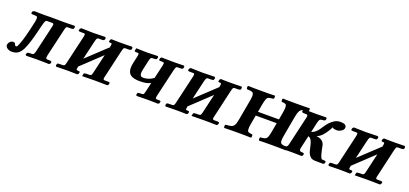

<svg xmlns="http://www.w3.org/2000/svg" viewBox="14 -1158 3978 1867"><g transform="rotate(20 2003.0 -225.0)"><path d="M78 -83Q91 -83 95.5 -75Q100 -67 103.5 -59Q107 -51 115 -51Q120 -51 124 -56Q128 -61 129 -62Q141 -86 156.5 -133.5Q172 -181 190 -260Q201 -306 206.5 -333Q212 -360 212 -375Q212 -390 206 -393.5Q200 -397 186 -397Q163 -397 154 -398.5Q145 -400 145 -407Q145 -409 146 -411L149 -425L167 -434Q167 -434 183 -433.5Q199 -433 222 -432.5Q245 -432 265 -432Q281 -432 301 -432.5Q321 -433 335.5 -433Q350 -433 350 -433Q350 -433 368 -433Q386 -433 411 -432.5Q436 -432 457 -432Q479 -432 508 -432.5Q537 -433 559.5 -433.5Q582 -434 582 -434L590 -424L586 -409Q585 -403 578 -400Q571 -397 554 -397H526Q513 -397 508.5 -389Q504 -381 498 -355L433 -75Q430 -62 430 -53Q430 -35 445 -35H464Q476 -35 484.5 -32Q493 -29 491 -23L487 -8L476 1Q476 1 454 0.5Q432 0 403.5 -0.5Q375 -1 355 -1Q338 -1 310 -0.5Q282 0 260.5 0.5Q239 1 239 1L231 -8L235 -23Q238 -35 268 -35H286Q299 -35 305.5 -45.5Q312 -56 316 -75L378 -342Q380 -352 381.5 -359.5Q383 -367 383 -372Q383 -386 370 -386H313Q300 -386 291.5 -360.5Q283 -335 267 -267Q253 -207 235.5 -150.5Q218 -94 202 -62Q184 -26 159.5 -7Q135 12 94 12Q65 12 46 -2Q27 -16 27 -35Q27 -37 27.5 -39Q28 -41 28 -42Q32 -58 45 -70.5Q58 -83 78 -83Z M773 -431 900 -434 908 -424 904 -407Q902 -397 874 -397H844Q832 -397 827 -388Q822 -379 815 -350L771 -162Q824 -212 877 -261.5Q930 -311 982 -360L976 -358Q981 -376 981 -386Q981 -397 974 -397Q946 -397 949 -406L953 -424L964 -434Q964 -434 979.5 -433.5Q995 -433 1015.5 -432.5Q1036 -432 1050 -432Q1073 -432 1103 -432.5Q1133 -433 1155.5 -433.5Q1178 -434 1178 -434L1185 -424L1182 -407Q1179 -397 1151 -397H1121Q1108 -397 1103.5 -388Q1099 -379 1092 -350L1030 -80Q1024 -59 1024 -49Q1024 -36 1038 -35H1068Q1096 -35 1093 -26L1089 -8L1078 1Q1078 1 1055.5 0.5Q1033 0 1003 -0.5Q973 -1 951 -1Q935 -1 912.5 -0.5Q890 0 868.5 0Q847 0 832.5 0.5Q818 1 818 1L824 -26Q827 -35 853 -35H883Q897 -36 902 -46Q907 -56 912 -80L955 -266Q903 -217 850.5 -167.5Q798 -118 745 -68L750 -70V-68Q749 -61 747.5 -56Q746 -51 746 -46Q746 -35 757 -35Q785 -35 783 -26L779 -8L767 1Q767 1 750 0.5Q733 0 711 -0.5Q689 -1 673 -1Q652 -1 623 -0.5Q594 0 572 0.5Q550 1 550 1L543 -8L547 -26Q548 -35 577 -35H606Q620 -36 625 -45Q630 -54 635 -78L698 -349Q704 -373 704 -384Q704 -392 701 -394.5Q698 -397 690 -397H661Q634 -397 635 -406L640 -424L652 -434Z M1517 -354Q1519 -365 1520.5 -372.5Q1522 -380 1522 -385Q1522 -397 1508 -397H1493Q1465 -397 1468 -406L1472 -424L1483 -434L1588 -432Q1616 -432 1651.5 -432.5Q1687 -433 1715 -434L1721 -424L1717 -407Q1715 -397 1688 -397H1662Q1651 -397 1646 -389.5Q1641 -382 1634 -354L1570 -79Q1568 -68 1566.5 -60.5Q1565 -53 1565 -48Q1565 -35 1579 -35H1595Q1622 -35 1619 -26L1615 -8L1604 1Q1604 1 1585 0.5Q1566 0 1541 -0.5Q1516 -1 1498 -1Q1478 -1 1450.5 -0.5Q1423 0 1402.5 0.5Q1382 1 1382 1L1375 -9L1379 -26Q1382 -35 1409 -35H1425Q1438 -35 1442.5 -43.5Q1447 -52 1453 -79L1473 -166Q1449 -154 1424 -149Q1399 -144 1361 -144Q1294 -144 1264.5 -166.5Q1235 -189 1235 -237Q1235 -250 1237 -265Q1239 -280 1243 -297L1256 -355Q1258 -366 1259.5 -373Q1261 -380 1261 -385Q1261 -397 1247 -397H1239Q1212 -397 1215 -406L1219 -428L1222 -434L1327 -431Q1353 -432 1386 -432.5Q1419 -433 1444 -434L1450 -424L1446 -407Q1443 -397 1416 -397H1401Q1390 -397 1384.5 -389.5Q1379 -382 1374 -360L1359 -293Q1354 -271 1350.5 -253.5Q1347 -236 1347 -223Q1347 -187 1381 -187Q1410 -187 1438 -197Q1466 -207 1494 -229L1487 -226Z M1905 -431 2032 -434 2040 -424 2036 -407Q2034 -397 2006 -397H1976Q1964 -397 1959 -388Q1954 -379 1947 -350L1903 -162Q1956 -212 2009 -261.5Q2062 -311 2114 -360L2108 -358Q2113 -376 2113 -386Q2113 -397 2106 -397Q2078 -397 2081 -406L2085 -424L2096 -434Q2096 -434 2111.5 -433.5Q2127 -433 2147.5 -432.5Q2168 -432 2182 -432Q2205 -432 2235 -432.5Q2265 -433 2287.5 -433.5Q2310 -434 2310 -434L2317 -424L2314 -407Q2311 -397 2283 -397H2253Q2240 -397 2235.5 -388Q2231 -379 2224 -350L2162 -80Q2156 -59 2156 -49Q2156 -36 2170 -35H2200Q2228 -35 2225 -26L2221 -8L2210 1Q2210 1 2187.5 0.5Q2165 0 2135 -0.5Q2105 -1 2083 -1Q2067 -1 2044.5 -0.5Q2022 0 2000.5 0Q1979 0 1964.5 0.5Q1950 1 1950 1L1956 -26Q1959 -35 1985 -35H2015Q2029 -36 2034 -46Q2039 -56 2044 -80L2087 -266Q2035 -217 1982.5 -167.5Q1930 -118 1877 -68L1882 -70V-68Q1881 -61 1879.5 -56Q1878 -51 1878 -46Q1878 -35 1889 -35Q1917 -35 1915 -26L1911 -8L1899 1Q1899 1 1882 0.5Q1865 0 1843 -0.5Q1821 -1 1805 -1Q1784 -1 1755 -0.5Q1726 0 1704 0.5Q1682 1 1682 1L1675 -8L1679 -26Q1680 -35 1709 -35H1738Q1752 -36 1757 -45Q1762 -54 1767 -78L1830 -349Q1836 -373 1836 -384Q1836 -392 1833 -394.5Q1830 -397 1822 -397H1793Q1766 -397 1767 -406L1772 -424L1784 -434Z M2859 -122Q2854 -94 2854 -77Q2854 -47 2870.5 -40.5Q2887 -34 2927 -32Q2931 -28 2931 -15.5Q2931 -3 2926 2Q2896 1 2858 0.5Q2820 0 2776 0Q2739 0 2705 0.5Q2671 1 2649 2Q2645 -3 2645 -15.5Q2645 -28 2650 -32Q2680 -34 2696 -39Q2712 -44 2720.5 -62.5Q2729 -81 2736 -122L2753 -216H2536L2519 -122Q2514 -94 2514 -77Q2514 -47 2524 -41Q2534 -35 2567 -32Q2571 -28 2571 -15.5Q2571 -3 2566 2Q2544 1 2509 0.5Q2474 0 2436 0Q2393 0 2355.5 0.5Q2318 1 2289 2Q2285 -3 2285 -15.5Q2285 -28 2290 -32Q2326 -34 2346 -39Q2366 -44 2377.5 -62.5Q2389 -81 2396 -122L2435 -338Q2437 -352 2438.5 -363Q2440 -374 2440 -382Q2440 -413 2424.5 -420Q2409 -427 2368 -428Q2364 -433 2363.5 -445.5Q2363 -458 2368 -462Q2398 -461 2436 -460.5Q2474 -460 2518 -460Q2555 -460 2589 -460.5Q2623 -461 2645 -462Q2649 -458 2648.5 -445.5Q2648 -433 2643 -428Q2612 -426 2596.5 -421Q2581 -416 2573.5 -398Q2566 -380 2558 -338L2544 -258H2761L2775 -338Q2777 -352 2778.5 -363Q2780 -374 2780 -382Q2780 -413 2770.5 -419.5Q2761 -426 2728 -428Q2724 -433 2723.5 -445.5Q2723 -458 2728 -462Q2751 -461 2785.5 -460.5Q2820 -460 2858 -460Q2901 -460 2938.5 -460.5Q2976 -461 3005 -462Q3009 -458 3008.5 -445.5Q3008 -433 3003 -428Q2968 -427 2947.5 -421.5Q2927 -416 2916.5 -398Q2906 -380 2898 -338Z M3056 -72Q3055 -68 3054.5 -64Q3054 -60 3054 -57Q3054 -42 3061.5 -38.5Q3069 -35 3076 -35Q3088 -35 3096.5 -32Q3105 -29 3103 -23L3100 -8L3088 1Q3088 1 3068.5 0.5Q3049 0 3023.5 -0.5Q2998 -1 2978 -1Q2961 -1 2933 -0.5Q2905 0 2883.5 0.5Q2862 1 2862 1L2854 -8L2858 -23Q2861 -35 2890 -35H2909Q2922 -35 2928 -44Q2934 -53 2938 -72L3004 -358Q3006 -365 3007 -370.5Q3008 -376 3008 -380Q3008 -397 2993 -397H2974Q2944 -397 2947 -410L2951 -424L2962 -434Q2962 -434 2983.5 -433.5Q3005 -433 3033 -432.5Q3061 -432 3078 -432Q3098 -432 3123 -432.5Q3148 -433 3167 -433.5Q3186 -434 3186 -434L3194 -424L3191 -410Q3190 -404 3180 -400.5Q3170 -397 3158 -397Q3147 -397 3137.5 -391.5Q3128 -386 3121 -358L3097 -251Q3126 -259 3148.5 -283Q3171 -307 3190 -339Q3205 -362 3226 -385.5Q3247 -409 3273.5 -424.5Q3300 -440 3331 -440Q3368 -440 3381.5 -430Q3395 -420 3395 -405Q3395 -402 3394.5 -399Q3394 -396 3393 -393Q3389 -377 3367.5 -364Q3346 -351 3324 -351Q3311 -351 3298.5 -353.5Q3286 -356 3282 -361Q3281 -363 3280 -363.5Q3279 -364 3279 -365Q3278 -361 3270.5 -348Q3263 -335 3252 -317Q3236 -291 3213.5 -266.5Q3191 -242 3159 -230Q3235 -224 3247 -160Q3249 -147 3253.5 -126Q3258 -105 3263.5 -84Q3269 -63 3276 -49Q3283 -35 3290 -35H3298Q3308 -35 3319 -33Q3330 -31 3328 -23L3325 -8L3313 1L3226 0Q3193 -1 3175 -20.5Q3157 -40 3149.5 -67Q3142 -94 3138 -114Q3132 -145 3121 -169.5Q3110 -194 3086 -203Z M3594 -431 3721 -434 3729 -424 3725 -407Q3723 -397 3695 -397H3665Q3653 -397 3648 -388Q3643 -379 3636 -350L3592 -162Q3645 -212 3698 -261.5Q3751 -311 3803 -360L3797 -358Q3802 -376 3802 -386Q3802 -397 3795 -397Q3767 -397 3770 -406L3774 -424L3785 -434Q3785 -434 3800.5 -433.5Q3816 -433 3836.5 -432.5Q3857 -432 3871 -432Q3894 -432 3924 -432.5Q3954 -433 3976.5 -433.5Q3999 -434 3999 -434L4006 -424L4003 -407Q4000 -397 3972 -397H3942Q3929 -397 3924.5 -388Q3920 -379 3913 -350L3851 -80Q3845 -59 3845 -49Q3845 -36 3859 -35H3889Q3917 -35 3914 -26L3910 -8L3899 1Q3899 1 3876.5 0.5Q3854 0 3824 -0.5Q3794 -1 3772 -1Q3756 -1 3733.5 -0.5Q3711 0 3689.5 0Q3668 0 3653.5 0.5Q3639 1 3639 1L3645 -26Q3648 -35 3674 -35H3704Q3718 -36 3723 -46Q3728 -56 3733 -80L3776 -266Q3724 -217 3671.5 -167.5Q3619 -118 3566 -68L3571 -70V-68Q3570 -61 3568.5 -56Q3567 -51 3567 -46Q3567 -35 3578 -35Q3606 -35 3604 -26L3600 -8L3588 1Q3588 1 3571 0.5Q3554 0 3532 -0.5Q3510 -1 3494 -1Q3473 -1 3444 -0.5Q3415 0 3393 0.5Q3371 1 3371 1L3364 -8L3368 -26Q3369 -35 3398 -35H3427Q3441 -36 3446 -45Q3451 -54 3456 -78L3519 -349Q3525 -373 3525 -384Q3525 -392 3522 -394.5Q3519 -397 3511 -397H3482Q3455 -397 3456 -406L3461 -424L3473 -434Z"/></g></svg>

Font: Libertinus Serif Semibold Italic
Style: Regular
Weight: 600
Italic angle: -11.5°
Designer: Philipp H. Poll, Khaled Hosny
Foundry: Caleb Maclennan
Version: Version 7.051;RELEASE